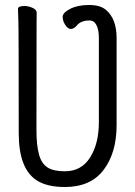

<svg xmlns="http://www.w3.org/2000/svg" viewBox="-20 -731 540 769"><path d="M240 18Q169 18 128 -8Q55 -54 55 -198Q55 -618 53.5 -648Q52 -678 52 -695Q52 -707 78 -707Q94 -707 110.5 -699.5Q127 -692 127 -680Q127 -668 126.5 -639Q126 -610 126 -210Q126 -150 136 -113Q146 -76 170 -60.5Q194 -45 240 -45Q306 -45 341 -100.5Q376 -156 376 -242V-580Q376 -611 366.5 -630Q357 -649 339 -649Q303 -649 287 -628Q275 -615 263.5 -615Q252 -615 241.5 -631Q231 -647 231 -663.5Q231 -680 261 -695.5Q291 -711 337 -711Q383 -711 406 -690Q447 -654 447 -579V-230Q447 -119 395 -50.5Q343 18 240 18Z"/></svg>

Font: LXGW WenKai Mono TC
Style: Regular
Weight: 400
Designer: LXGW / Fontworks Inc.
Foundry: LXGW / Fontworks Inc.
Version: Version 1.330